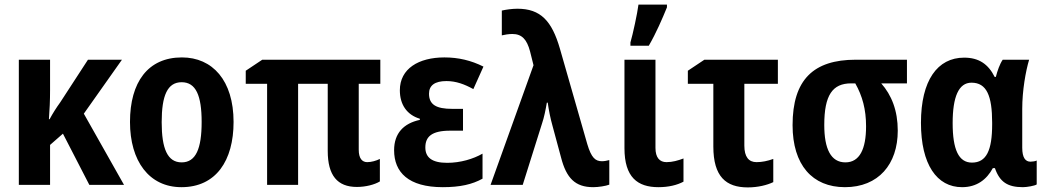

<svg xmlns="http://www.w3.org/2000/svg" viewBox="-20 -805 4551 836"><path d="M511 -545H363L242 -359C226 -337 210 -312 196 -286H193C196 -325 198 -368 198 -412V-545H62V0H198V-174L254 -223L369 0H520L345 -310Z M997 -274C997 -455 905 -555 772 -555C624 -555 546 -447 546 -274C546 -104 629 10 770 10C921 10 997 -106 997 -274ZM684 -273C684 -389 709 -447 771 -447C833 -447 858 -389 858 -274C858 -158 833 -98 771 -98C709 -98 684 -158 684 -273Z M1579 -99C1557 -99 1542 -115 1542 -153V-440H1636V-545H1122L1050 -497V-440H1143V0H1278V-440H1407V-148C1407 -41 1449 9 1534 9C1572 9 1611 -1 1634 -15V-113C1618 -105 1597 -99 1579 -99Z M1996 -331H1949C1880 -331 1848 -349 1848 -397C1848 -433 1873 -452 1924 -452C1966 -452 2003 -438 2041 -417L2085 -515C2031 -542 1976 -555 1915 -555C1803 -555 1721 -506 1721 -412C1721 -349 1752 -305 1808 -288V-283C1738 -268 1696 -225 1696 -151C1696 -55 1758 10 1908 10C1983 10 2036 -2 2081 -27V-136C2041 -113 1985 -96 1927 -96C1860 -96 1832 -120 1832 -163C1832 -210 1860 -236 1940 -236H1996Z M2116 0H2256L2340 -267C2349 -293 2356 -328 2361 -358H2365C2369 -328 2376 -291 2386 -256L2423 -119C2446 -30 2484 10 2563 10C2585 10 2618 5 2633 -1V-108C2622 -105 2611 -103 2601 -103C2573 -103 2555 -117 2537 -178L2418 -593C2383 -714 2334 -767 2233 -767C2210 -767 2182 -763 2165 -759V-651C2178 -654 2194 -657 2211 -657C2252 -657 2274 -634 2288 -581L2303 -521Z M2725 -606H2805C2837 -661 2864 -724 2884 -773V-785H2760C2755 -746 2736 -658 2725 -620ZM2834 -545H2699V-160C2699 -33 2756 10 2847 10C2891 10 2928 1 2956 -14V-115C2932 -106 2908 -99 2882 -99C2852 -99 2834 -119 2834 -161Z M3367 -545H3047L2975 -497V-440H3086V-167C3086 -36 3141 11 3236 11C3280 11 3320 1 3347 -12V-113C3322 -104 3298 -99 3274 -99C3240 -99 3221 -122 3221 -171V-440H3367Z M3889 -236C3889 -324 3862 -391 3817 -442H3929V-545H3706C3522 -545 3431 -458 3431 -260C3431 -87 3517 10 3659 10C3805 10 3889 -90 3889 -236ZM3569 -261C3569 -391 3605 -442 3686 -442H3704C3735 -387 3751 -329 3751 -255C3751 -156 3723 -98 3661 -98C3598 -98 3569 -156 3569 -261Z M4169 10C4233 10 4276 -23 4303 -73H4312C4333 -12 4368 10 4434 10C4451 10 4486 4 4494 -2V-106C4488 -103 4476 -101 4467 -101C4445 -101 4431 -118 4431 -162V-331C4431 -411 4446 -495 4461 -545H4346C4333 -526 4323 -497 4316 -470H4311C4283 -526 4242 -554 4178 -554C4062 -554 3990 -455 3990 -270C3990 -89 4059 10 4169 10ZM4212 -97C4154 -97 4128 -154 4128 -269C4128 -383 4154 -445 4210 -445C4276 -445 4300 -388 4300 -271V-264C4300 -150 4275 -97 4212 -97Z"/></svg>

Font: Noto Sans Display SemiCondensed
Style: Bold
Weight: 700
Width: 4
Designer: Monotype Design Team
Foundry: Monotype Imaging Inc.
Version: Version 1.900